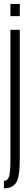

<svg xmlns="http://www.w3.org/2000/svg" viewBox="-30 -756 146 1004"><path d="M-9.5 229Q33.5 229 53.5 200.5Q73.5 172 73.5 76.5V-600H24.5V79Q24.5 149 16.5 169.5Q8.5 190 -9.5 190ZM24.5 -735.5V-671.5H73.5V-735.5Z"/></svg>

Font: Anybody UltraCondensed Light
Style: Regular
Weight: 300
Width: 1
Version: Version 1.113;gftools[0.9.25]